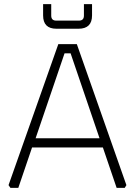

<svg xmlns="http://www.w3.org/2000/svg" viewBox="-20 -902 648 922"><path d="M21 -13 260 -690H349L587 -13L579 0H540L474 -194H134L68 0H30ZM151 -238H458L319 -646H290ZM187 -828V-882H226V-827Q226 -803 250 -803H359Q383 -803 383 -827V-882H422V-828Q422 -764 357 -764H251Q187 -764 187 -828Z"/></svg>

Font: Oxanium ExtraLight
Style: Regular
Weight: 200
Designer: Severin Meyer
Version: Version 2.000